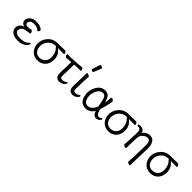

<svg xmlns="http://www.w3.org/2000/svg" viewBox="234 -2099 3620 3620"><g transform="rotate(45 2044.5 -288.5)"><path d="M298 -312H301Q314 -312 325.5 -294Q337 -276 338 -259Q339 -242 326 -241Q236 -232 199 -218.5Q162 -205 143 -178Q124 -151 125.5 -119Q127 -87 163 -66Q199 -45 259 -45Q319 -45 363 -57.5Q407 -70 443 -107Q456 -121 466.5 -121Q477 -121 477.5 -110.5Q478 -100 468 -80.5Q458 -61 433 -38Q373 18 267.5 18Q162 18 111 -20Q60 -58 56 -119Q51 -214 163 -258Q124 -265 103 -289Q82 -313 80 -346Q78 -379 98 -411Q118 -443 157.5 -464.5Q197 -486 254 -486Q311 -486 349.5 -474.5Q388 -463 408 -447.5Q428 -432 429 -422Q430 -401 417.5 -388.5Q405 -376 398.5 -376Q392 -376 387 -380L378 -389Q342 -425 258 -425Q200 -425 174 -399Q148 -373 149.5 -346Q151 -319 168.5 -309.5Q186 -300 223.5 -300Q261 -300 298 -312Z M1054 -418Q987 -420 927 -420H896Q936 -395 966 -349Q996 -303 1001.5 -237Q1007 -171 983.5 -111.5Q960 -52 908.5 -17Q857 18 787.5 18Q718 18 671.5 -10Q625 -38 597.5 -86Q570 -134 565 -189Q556 -302 632 -392Q708 -482 836 -482H918Q972 -482 1023 -485H1024Q1038 -485 1050 -466Q1062 -447 1063.5 -432.5Q1065 -418 1054 -418ZM851 -420H837Q741 -420 683.5 -349Q626 -278 633 -193Q638 -125 675.5 -85Q713 -45 771.5 -45Q830 -45 868 -71Q943 -123 934 -232.5Q925 -342 863 -397Q852 -407 852 -417Z M1499 -419 1434 -420Q1424 -420 1414 -420Q1404 -420 1396 -419L1334 -415L1327 -136Q1326 -108 1328 -88.5Q1330 -69 1339 -62Q1348 -55 1366 -53H1377Q1429 -53 1454 -76Q1470 -89 1480 -89Q1490 -89 1491.5 -75Q1493 -61 1475 -40Q1432 11 1356 11Q1268 11 1257 -87Q1254 -110 1255 -142L1263 -410L1222 -408Q1204 -407 1177.5 -403Q1151 -399 1140 -398H1139Q1126 -398 1114.5 -415.5Q1103 -433 1101 -450Q1099 -467 1112 -467L1189 -465L1390 -477Q1411 -479 1435.5 -482.5Q1460 -486 1472 -487H1474Q1487 -487 1497.5 -469.5Q1508 -452 1509.5 -435.5Q1511 -419 1499 -419Z M1683 -752Q1686 -764 1703.5 -764Q1721 -764 1737.5 -754.5Q1754 -745 1754 -732Q1754 -729 1753 -727L1691 -576Q1688 -567 1674.5 -567Q1661 -567 1646.5 -575Q1632 -583 1632 -589.5Q1632 -596 1633 -597ZM1614 -364Q1617 -419 1615 -470Q1616 -479 1627.5 -479Q1639 -479 1654 -474Q1688 -462 1690 -444L1691 -441L1684 -353L1679 -135Q1678 -109 1680.5 -85.5Q1683 -62 1698 -57Q1713 -52 1728 -52Q1772 -52 1801 -76Q1817 -89 1827 -89Q1837 -89 1838.5 -75Q1840 -61 1822 -40Q1804 -19 1774.5 -4Q1745 11 1712 11Q1620 11 1608 -93Q1606 -117 1607 -143Z M2276 -170Q2297 -74 2327 -56Q2341 -48 2362.5 -46.5Q2384 -45 2399.5 -59Q2415 -73 2425.5 -73Q2436 -73 2437 -62.5Q2438 -52 2426 -34.5Q2414 -17 2392 -3.5Q2370 10 2338.5 10Q2307 10 2282.5 -11Q2258 -32 2239 -87Q2208 -35 2163.5 -8.5Q2119 18 2070 18Q2021 18 1982 -2Q1899 -43 1883 -184Q1878 -229 1889 -281.5Q1900 -334 1926.5 -380.5Q1953 -427 1994.5 -456.5Q2036 -486 2097 -486Q2158 -486 2193.5 -448.5Q2229 -411 2249 -319Q2264 -390 2266 -458Q2267 -476 2282.5 -476Q2298 -476 2317.5 -461.5Q2337 -447 2339 -432Q2332 -381 2313.5 -304.5Q2295 -228 2276 -170ZM2062 -45Q2162 -45 2214 -183Q2209 -209 2204 -237Q2188 -335 2166 -379Q2144 -423 2097 -423Q2028 -423 1985 -342.5Q1942 -262 1951 -185Q1967 -45 2062 -45Z M2946 -418Q2879 -420 2819 -420H2788Q2828 -395 2858 -349Q2888 -303 2893.5 -237Q2899 -171 2875.5 -111.5Q2852 -52 2800.5 -17Q2749 18 2679.5 18Q2610 18 2563.5 -10Q2517 -38 2489.5 -86Q2462 -134 2457 -189Q2448 -302 2524 -392Q2600 -482 2728 -482H2810Q2864 -482 2915 -485H2916Q2930 -485 2942 -466Q2954 -447 2955.5 -432.5Q2957 -418 2946 -418ZM2743 -420H2729Q2633 -420 2575.5 -349Q2518 -278 2525 -193Q2530 -125 2567.5 -85Q2605 -45 2663.5 -45Q2722 -45 2760 -71Q2835 -123 2826 -232.5Q2817 -342 2755 -397Q2744 -407 2744 -417Z M2986 -461Q2984 -483 3033 -483Q3132 -483 3143 -405Q3203 -486 3290.5 -486Q3378 -486 3413 -406Q3429 -369 3433 -333.5Q3437 -298 3436 -270L3425 73L3424 179Q3424 187 3408.5 187Q3393 187 3372 177.5Q3351 168 3350 155L3349 152Q3355 111 3356 65L3366 -274Q3366 -316 3362.5 -345.5Q3359 -375 3342.5 -398Q3326 -421 3287 -421Q3248 -421 3200.5 -382Q3153 -343 3149 -279L3142 -104Q3142 -95 3142 -74Q3142 -53 3142 -31.5Q3142 -10 3141 1Q3141 10 3126 10Q3111 10 3090 0Q3069 -10 3067 -23V-26Q3072 -73 3073 -112L3082 -330Q3084 -354 3081 -380Q3074 -443 3019 -443H3009Q2999 -443 2993 -448.5Q2987 -454 2986 -461Z M4061 -418Q3994 -420 3934 -420H3903Q3943 -395 3973 -349Q4003 -303 4008.5 -237Q4014 -171 3990.5 -111.5Q3967 -52 3915.5 -17Q3864 18 3794.5 18Q3725 18 3678.5 -10Q3632 -38 3604.5 -86Q3577 -134 3572 -189Q3563 -302 3639 -392Q3715 -482 3843 -482H3925Q3979 -482 4030 -485H4031Q4045 -485 4057 -466Q4069 -447 4070.5 -432.5Q4072 -418 4061 -418ZM3858 -420H3844Q3748 -420 3690.5 -349Q3633 -278 3640 -193Q3645 -125 3682.5 -85Q3720 -45 3778.5 -45Q3837 -45 3875 -71Q3950 -123 3941 -232.5Q3932 -342 3870 -397Q3859 -407 3859 -417Z"/></g></svg>

Font: LXGW WenKai
Style: Regular
Weight: 400
Designer: LXGW / Fontworks Inc.
Foundry: LXGW / Fontworks Inc.
Version: Version 1.520; June 14, 2025